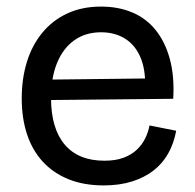

<svg xmlns="http://www.w3.org/2000/svg" viewBox="-20 -550 593 583"><path d="M295 13Q234 13 187.5 -6Q141 -25 109.5 -59.5Q78 -94 62 -142.5Q46 -191 46 -251Q46 -311 61.5 -361.5Q77 -412 108 -450Q139 -488 184 -509Q229 -530 287 -530Q339 -530 381 -512.5Q423 -495 452 -459.5Q481 -424 495.5 -371.5Q510 -319 506 -250L103 -246V-308L448 -312L420 -271Q424 -331 408.5 -371Q393 -411 361.5 -431.5Q330 -452 287 -452Q240 -452 206 -428Q172 -404 153.5 -359.5Q135 -315 135 -252Q135 -160 176.5 -111Q218 -62 297 -62Q331 -62 355 -71Q379 -80 395 -95Q411 -110 420.5 -129Q430 -148 434 -169L515 -153Q508 -115 491 -84.5Q474 -54 446.5 -32.5Q419 -11 381 1Q343 13 295 13Z"/></svg>

Font: Bricolage Grotesque 36pt
Style: Regular
Weight: 400
Designer: Mathieu Triay
Foundry: Atelier Triay
Version: Version 1.001;gftools[0.9.33.dev8+g029e19f]